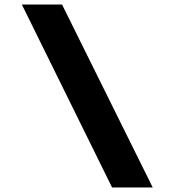

<svg xmlns="http://www.w3.org/2000/svg" viewBox="-20 -720 778 847"><path d="M474.4 107 76.4 -700H253.7L653.7 107Z"/></svg>

Font: Lexend Mega
Style: Regular
Weight: 400
Designer: Bonnie Shaver-Troup, Thomas Jockin
Foundry: Lexend
Version: Version 1.007